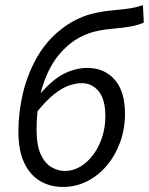

<svg xmlns="http://www.w3.org/2000/svg" viewBox="-20 -730 591 762"><path d="M229.4 12Q179.7 12 139.6 -11.3Q99.5 -34.7 76.2 -83.6Q53 -132.5 53 -208.3Q53 -283.4 70.8 -359.1Q88.7 -434.9 126 -501.1Q163.4 -567.4 221.8 -613.1Q260.4 -644.5 308.3 -663.5Q356.3 -682.5 427.5 -689Q458.5 -692.3 479.1 -694.6Q499.7 -696.9 515.4 -700.6Q531.2 -704.3 547.2 -709.7L550.7 -640.7Q530.6 -630.7 499.8 -625.1Q468.9 -619.5 430.4 -616.3Q370.4 -611.5 331.6 -597.4Q292.8 -583.3 262.6 -559.8Q214.4 -522.7 184.1 -469.4Q153.7 -416 139.4 -351.8Q125.1 -287.7 125.1 -216.9Q125.1 -152.9 141.9 -117Q158.7 -81.1 184.6 -66.3Q210.5 -51.5 238 -51.5Q270 -51.5 298.8 -68.7Q327.6 -85.8 350.1 -116.1Q372.5 -146.3 385.3 -185.4Q398.1 -224.6 398.1 -268.8Q398.1 -335.7 371.6 -367.8Q345.1 -399.9 304.8 -399.9Q280.5 -399.9 253.5 -390.5Q226.5 -381 195.4 -356.7Q164.3 -332.3 127.5 -286.6L133.6 -350.7Q186.5 -413.6 233.4 -437.1Q280.2 -460.5 326.6 -460.5Q393.5 -460.5 434.8 -414.2Q476.1 -367.8 476.1 -278Q476.1 -219.6 457.4 -167.1Q438.6 -114.6 405.1 -74.3Q371.7 -34 326.7 -11Q281.8 12 229.4 12Z"/></svg>

Font: Source Sans Variable
Style: Italic
Weight: 200
Italic angle: -11°
Designer: Paul D. Hunt
Foundry: Adobe Systems Incorporated
Version: Version 3.006;hotconv 1.0.111;makeotfexe 2.5.65597